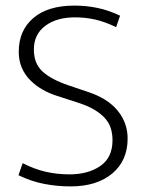

<svg xmlns="http://www.w3.org/2000/svg" viewBox="-20 -658 523 686"><path d="M246 -638Q289 -638 329 -629.5Q369 -621 409 -602L395 -561Q353 -581 318.5 -588.5Q284 -596 248 -596Q182 -596 141.5 -565.5Q101 -535 101 -481Q101 -431 132 -402.5Q163 -374 225 -353L296 -329Q365 -306 400.5 -262.5Q436 -219 436 -163Q436 -84 381 -38Q326 8 232 8Q184 8 137.5 -1Q91 -10 46 -32L61 -75Q102 -54 142.5 -44.5Q183 -35 228 -35Q295 -35 338.5 -65Q382 -95 382 -157Q382 -178 376.5 -197.5Q371 -217 356.5 -234Q342 -251 317 -266Q292 -281 253 -293L185 -315Q156 -324 131 -338.5Q106 -353 87 -372.5Q68 -392 57.5 -417Q47 -442 47 -473Q47 -549 99 -593.5Q151 -638 246 -638Z"/></svg>

Font: Mukta Malar ExtraLight
Style: Regular
Weight: 275
Designer: Aadarsh Rajan, Girish Dalvi, Yashodeep Gholap
Foundry: Ek Type
Version: Version 2.538;PS 1.000;hotconv 16.6.51;makeotf.lib2.5.65220;